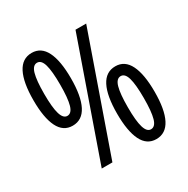

<svg xmlns="http://www.w3.org/2000/svg" viewBox="-166 -871 1006 1028"><g transform="rotate(-30 337.5 -357.0)"><path d="M160 -276Q102 -276 73.5 -333.5Q45 -391 45 -499Q45 -609 74.5 -666.5Q104 -724 163 -724Q221 -724 249.5 -666.5Q278 -609 278 -501Q278 -391 248.5 -333.5Q219 -276 160 -276ZM179 0 429 -714H495L245 0ZM161 -336Q188 -336 199.5 -376.5Q211 -417 211 -500Q211 -584 199.5 -624Q188 -664 162 -664Q135 -664 123.5 -623.5Q112 -583 112 -500Q112 -416 124 -376Q136 -336 161 -336ZM512 10Q454 10 425.5 -47.5Q397 -105 397 -213Q397 -323 426.5 -380.5Q456 -438 515 -438Q573 -438 601.5 -380.5Q630 -323 630 -215Q630 -105 600.5 -47.5Q571 10 512 10ZM513 -50Q540 -50 551.5 -90.5Q563 -131 563 -214Q563 -298 551.5 -338Q540 -378 514 -378Q487 -378 475.5 -337.5Q464 -297 464 -214Q464 -130 476 -90Q488 -50 513 -50Z"/></g></svg>

Font: Noto Sans Malayalam ExtraCondensed
Style: Regular
Weight: 400
Width: 2
Designer: Jelle Bosma - Monotype Design Team
Foundry: Monotype Imaging Inc.
Version: Version 2.104; ttfautohint (v1.8.4.7-5d5b)